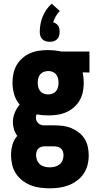

<svg xmlns="http://www.w3.org/2000/svg" viewBox="-20 -800 540 1043"><path d="M250 223Q224 223 197.5 219.5Q171 216 147 206.5Q123 197 101.5 180.5Q80 164 66 142Q52 120 46 94.5Q40 69 40 42Q40 14 47.5 -13.5Q55 -41 74 -62Q62 -78 56 -97Q50 -116 50 -136Q50 -162 60 -187Q70 -212 87 -232Q66 -256 57 -287Q48 -318 48 -350Q48 -375 53 -400Q58 -425 70.5 -446.5Q83 -468 102 -484.5Q121 -501 144 -511Q167 -521 192 -524.5Q217 -528 242 -528Q257 -528 273 -526.5Q289 -525 305 -522L311 -520H466V-406L429 -407Q432 -393 433.5 -379Q435 -365 435 -350Q435 -326 430 -301Q425 -276 412.5 -254.5Q400 -233 381 -216.5Q362 -200 339 -190Q316 -180 291 -176.5Q266 -173 242 -173Q226 -173 210 -174.5Q194 -176 179 -179Q177 -175 176 -170.5Q175 -166 175 -161Q175 -153 178 -145.5Q181 -138 186.5 -132Q192 -126 199.5 -123Q207 -120 215 -119H275Q299 -119 322.5 -116Q346 -113 367.5 -104Q389 -95 408 -80.5Q427 -66 439.5 -46Q452 -26 457 -2.5Q462 21 462 44Q462 71 455.5 96.5Q449 122 434.5 143.5Q420 165 398.5 181Q377 197 352.5 206.5Q328 216 302 219.5Q276 223 250 223ZM242 -287Q254 -287 265.5 -291.5Q277 -296 284.5 -305Q292 -314 295 -326Q298 -338 298 -350Q298 -362 295.5 -373Q293 -384 286.5 -393.5Q280 -403 269.5 -408Q259 -413 248 -414H242Q229 -414 217.5 -409.5Q206 -405 198.5 -396Q191 -387 188 -375Q185 -363 185 -350Q185 -338 188 -326Q191 -314 198.5 -305Q206 -296 217.5 -291.5Q229 -287 242 -287ZM250 109Q264 109 278 105.5Q292 102 303 93.5Q314 85 319.5 71.5Q325 58 325 44Q325 34 322 24Q319 14 312 7.5Q305 1 295 -2Q285 -5 275 -5H219Q211 -5 202 -1.5Q193 2 187 9Q181 16 178.5 25Q176 34 176 43Q176 57 181.5 70.5Q187 84 197.5 93Q208 102 222 105.5Q236 109 250 109ZM250 -573Q239 -573 228.5 -576Q218 -579 210 -587Q202 -595 199 -605.5Q196 -616 196 -627Q196 -648 200 -669.5Q204 -691 212 -710.5Q220 -730 232.5 -748Q245 -766 261 -780L305 -740Q293 -728 283.5 -712Q274 -696 269 -679Q277 -677 284 -672Q291 -667 296 -660Q301 -653 302.5 -644.5Q304 -636 304 -627Q304 -616 301 -605.5Q298 -595 290 -587Q282 -579 271.5 -576Q261 -573 250 -573Z"/></svg>

Font: Iosevka SS18 Heavy
Style: Regular
Weight: 900
Monospace: yes
Designer: Belleve Invis
Foundry: Belleve Invis
Version: Version 25.1.1; ttfautohint (v1.8.4)